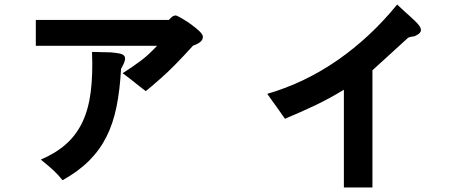

<svg xmlns="http://www.w3.org/2000/svg" viewBox="-20 -739 2040 847"><path d="M875 -577Q875 -563 863 -553.5Q851 -544 832 -538Q747 -444 690.5 -394.5Q634 -345 623 -337Q606 -350 594.5 -359Q583 -368 572.5 -376.5Q562 -385 550.5 -394Q539 -403 521 -416Q546 -432 565.5 -445.5Q585 -459 603 -472.5Q621 -486 637.5 -501.5Q654 -517 673 -537H138V-651H725Q732 -659 738.5 -664.5Q745 -670 756 -671Q763 -669 783 -657.5Q803 -646 823 -631.5Q843 -617 859 -602Q875 -587 875 -577ZM469 -508Q492 -506 507 -503Q522 -500 528 -492.5Q534 -485 530.5 -471.5Q527 -458 514 -435Q509 -342 494 -268Q479 -194 449.5 -135.5Q420 -77 373 -30Q326 17 256 56Q246 44 237.5 34.5Q229 25 219 15.5Q209 6 195 -6Q181 -18 160 -35Q226 -63 271 -103Q316 -143 343 -199Q370 -255 380 -331.5Q390 -408 386 -510Z M1808 -579Q1790 -577 1781 -573L1623 -429V88H1497V-343Q1462 -322 1432.5 -306Q1403 -290 1373 -275.5Q1343 -261 1310 -246.5Q1277 -232 1237 -215Q1223 -235 1212.5 -250Q1202 -265 1193 -277.5Q1184 -290 1176 -301Q1168 -312 1159 -325Q1324 -373 1469 -473.5Q1614 -574 1732 -719Q1766 -687 1791 -665Q1816 -643 1828 -627.5Q1840 -612 1836 -600.5Q1832 -589 1808 -579Z"/></svg>

Font: D2Coding ligature
Style: Bold
Weight: 700
Monospace: yes
Designer: Yong-Rak Park; Jeong-Hwan Yoon; Sang-Min Lee;
Foundry: NHN Corporation
Version: Version 1.3.2; Build 20180524